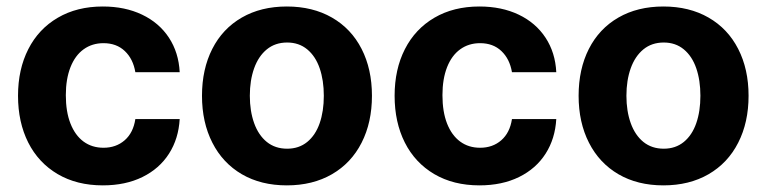

<svg xmlns="http://www.w3.org/2000/svg" viewBox="-20 -557 2347 588"><path d="M35.2 -263.7Q35.2 -344.7 66.7 -406.5Q98.1 -468.3 157 -502.7Q215.8 -537.1 294.9 -537.1Q362.8 -537.1 415 -512.2Q467.3 -487.3 497.3 -441.7Q527.3 -396 530.3 -335.9H394.5Q387.7 -376.5 362.3 -400.6Q336.9 -424.8 296.9 -424.8Q262.2 -424.8 236.1 -406Q210 -387.2 195.8 -351.1Q181.6 -314.9 181.6 -265.6Q181.6 -214.8 195.8 -178.7Q210 -142.6 235.8 -123.5Q261.7 -104.5 296.9 -104.5Q335.4 -104.5 361.8 -127.4Q388.2 -150.4 394.5 -192.4H530.3Q526.9 -132.3 497.6 -86.4Q468.3 -40.5 416.3 -14.9Q364.3 10.7 294.9 10.7Q215.3 10.7 156.5 -23.9Q97.7 -58.6 66.4 -120.6Q35.2 -182.6 35.2 -263.7Z M598.6 -263.7Q598.6 -345.2 630.1 -407.2Q661.6 -469.2 720.5 -503.2Q779.3 -537.1 858.4 -537.1Q937.5 -537.1 996.6 -503.2Q1055.7 -469.2 1087.4 -407.2Q1119.1 -345.2 1119.1 -263.7Q1119.1 -182.1 1087.4 -119.9Q1055.7 -57.6 996.6 -23.4Q937.5 10.7 858.4 10.7Q779.3 10.7 720.7 -23.4Q662.1 -57.6 630.4 -119.9Q598.6 -182.1 598.6 -263.7ZM971.7 -263.7Q971.7 -311 959 -347.9Q946.3 -384.8 920.9 -405.8Q895.5 -426.8 859.4 -426.8Q822.8 -426.8 797.1 -405.8Q771.5 -384.8 758.3 -347.9Q745.1 -311 745.1 -263.7Q745.1 -216.8 758.3 -179.9Q771.5 -143.1 797.1 -122.3Q822.8 -101.6 859.4 -101.6Q895.5 -101.6 920.9 -122.3Q946.3 -143.1 959 -179.7Q971.7 -216.3 971.7 -263.7Z M1188.5 -263.7Q1188.5 -344.7 1220 -406.5Q1251.5 -468.3 1310.3 -502.7Q1369.1 -537.1 1448.2 -537.1Q1516.1 -537.1 1568.4 -512.2Q1620.6 -487.3 1650.6 -441.7Q1680.7 -396 1683.6 -335.9H1547.9Q1541 -376.5 1515.6 -400.6Q1490.2 -424.8 1450.2 -424.8Q1415.5 -424.8 1389.4 -406Q1363.3 -387.2 1349.1 -351.1Q1335 -314.9 1335 -265.6Q1335 -214.8 1349.1 -178.7Q1363.3 -142.6 1389.2 -123.5Q1415 -104.5 1450.2 -104.5Q1488.8 -104.5 1515.1 -127.4Q1541.5 -150.4 1547.9 -192.4H1683.6Q1680.2 -132.3 1650.9 -86.4Q1621.6 -40.5 1569.6 -14.9Q1517.6 10.7 1448.2 10.7Q1368.7 10.7 1309.8 -23.9Q1251 -58.6 1219.7 -120.6Q1188.5 -182.6 1188.5 -263.7Z M1752 -263.7Q1752 -345.2 1783.4 -407.2Q1814.9 -469.2 1873.8 -503.2Q1932.6 -537.1 2011.7 -537.1Q2090.8 -537.1 2149.9 -503.2Q2209 -469.2 2240.7 -407.2Q2272.5 -345.2 2272.5 -263.7Q2272.5 -182.1 2240.7 -119.9Q2209 -57.6 2149.9 -23.4Q2090.8 10.7 2011.7 10.7Q1932.6 10.7 1874 -23.4Q1815.4 -57.6 1783.7 -119.9Q1752 -182.1 1752 -263.7ZM2125 -263.7Q2125 -311 2112.3 -347.9Q2099.6 -384.8 2074.2 -405.8Q2048.8 -426.8 2012.7 -426.8Q1976.1 -426.8 1950.4 -405.8Q1924.8 -384.8 1911.6 -347.9Q1898.4 -311 1898.4 -263.7Q1898.4 -216.8 1911.6 -179.9Q1924.8 -143.1 1950.4 -122.3Q1976.1 -101.6 2012.7 -101.6Q2048.8 -101.6 2074.2 -122.3Q2099.6 -143.1 2112.3 -179.7Q2125 -216.3 2125 -263.7Z"/></svg>

Font: WEMIX Pretendard
Style: Bold
Weight: 700
Designer: Base glyphs from Inter by Rasmus Andersson; Hangeul glyphs from Noto Sans CJK(Source Han Sans) by Jang Soo-young and Kan
Foundry: Kil Hyung-jin
Version: Version 1.000